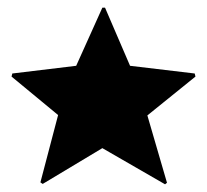

<svg xmlns="http://www.w3.org/2000/svg" viewBox="-20 -478 538 499"><path d="M409 1 414 -3 363 -178 488 -279 486 -287 318 -307 253 -458H246L178 -307L12 -287L10 -279L131 -179L85 -4L91 0L246 -93Z"/></svg>

Font: Noto Sans Arabic ExtCond Blk
Style: Regular
Weight: 900
Width: 2
Designer: Monotype Design Team, Nadine Chahine, Nizar Qandah and Khaled Hosny
Foundry: Monotype Imaging Inc.
Version: Version 2.012